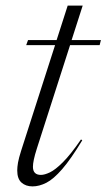

<svg xmlns="http://www.w3.org/2000/svg" viewBox="-20 -655 380 685"><path d="M111.5 -125Q104 -101.5 100.8 -86Q97.5 -70.5 97.5 -60Q97.5 -31 126 -31Q139 -31 158 -40Q177 -49 204.2 -76Q231.5 -103 269 -157.5L273.5 -154.5Q233 -87.5 202 -51.8Q171 -16 145.5 -3Q120 10 96 10Q72 10 56.8 -3.5Q41.5 -17 41.5 -47Q41.5 -58.5 44.2 -74.8Q47 -91 55.5 -117.5L176.5 -494H73.5L80 -512H182L221.5 -635H275L235.5 -512H340L335.5 -494H230Z"/></svg>

Font: Newsreader 72pt Light
Style: Italic
Weight: 300
Italic angle: -17°
Designer: Hugues Gentile
Foundry: Production Type
Version: Version 1.003; ttfautohint (v1.8.3)